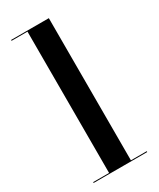

<svg xmlns="http://www.w3.org/2000/svg" viewBox="-192 -811 720 872"><g transform="rotate(-30 167.5 -375.0)"><path d="M27 -4.5V0H308V-4.5H225V-750H27V-745.5H110.5V-4.5Z"/></g></svg>

Font: Bodoni* 36pt Medium
Style: Regular
Weight: 500
Version: Version 2.3